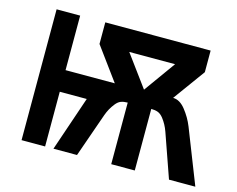

<svg xmlns="http://www.w3.org/2000/svg" viewBox="-98 -853 1236 1000"><g transform="rotate(15 520.0 -353.0)"><path d="M1028 0H886L803 -236.5Q790 -273.5 767 -303Q753 -320.5 737.8 -326.2Q722.5 -332 701.5 -332V0H574.5V-332Q553.5 -332 538.2 -326.2Q523 -320.5 509.5 -303Q486 -273.5 473 -236.5L390 0H263L363.5 -295H218V0H91V-705.5H218V-411.5H483.5L353.5 -589V-705.5H921.5V-589L796.5 -417Q832.5 -417 863.5 -378Q894.5 -339 912.5 -294ZM639 -419 761 -589H514Z"/></g></svg>

Font: Acari Sans
Style: Bold
Weight: 700
Designer: Alfredo Marco Pradil and Stefan Peev (font) & Cristiano Sobral (main changes)
Foundry: Alfredo Marco Pradil and Stefan Peev (font) & Cristiano Sobral (main changes)
Version: Version 1.063; ttfautohint (v1.8.3)